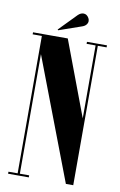

<svg xmlns="http://www.w3.org/2000/svg" viewBox="-92 -885 585 936"><g transform="rotate(10 200.0 -416.5)"><path d="M17 0V-10H62.5V-690H17V-700H189L328.5 -329V-690H284V-700H383V-690H339.5V0H303L73.5 -602V-10H119.5V0ZM135.5 -731 133 -734.5 217 -820.5Q230 -833 244 -833Q260.5 -833 270.5 -815.5Q274.5 -808.5 274.5 -800.5Q274.5 -791.5 267.8 -783Q261 -774.5 247.5 -770Z"/></g></svg>

Font: Imbue 100pt ExtraBold
Style: Regular
Weight: 800
Designer: Tyler Finck
Foundry: Etcetera Type Company
Version: Version 1.102; ttfautohint (v1.8.3)